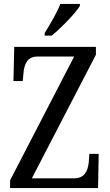

<svg xmlns="http://www.w3.org/2000/svg" viewBox="-20 -951 556 971"><path d="M206 -784V-771H242C292 -812 363 -886 384 -921V-931H285C268 -886 235 -831 206 -784ZM31 0H476L479 -173H432L429 -131C424 -86 408 -49 354 -49H141L465 -674V-714H52L48 -541H95L99 -584C103 -627 118 -665 170 -665H355L31 -39Z"/></svg>

Font: Noto Serif Sinhala Condensed
Style: Regular
Weight: 400
Width: 3
Designer: Jelle Bosma - Monotype Design Team
Foundry: Monotype Imaging Inc.
Version: Version 2.007